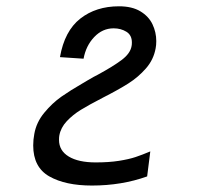

<svg xmlns="http://www.w3.org/2000/svg" viewBox="-20 -581 640 610"><path d="M85.5 -119Q85.5 -137.5 89 -155.5Q95.5 -192.5 120.8 -223Q146 -253.5 175.2 -274Q204.5 -294.5 242 -316L258 -325.5Q280 -338.5 290.5 -343.5Q338.5 -369.5 366.2 -390.2Q394 -411 398 -434.5Q399 -438.5 399 -446Q399 -469.5 381.5 -480.2Q364 -491 341 -491Q305.5 -491 279.2 -463.2Q253 -435.5 245.5 -394.5L170.5 -399.5Q185 -482.5 235 -521.8Q285 -561 358 -561Q399.5 -561 426 -545Q452.5 -529 464.5 -503.8Q476.5 -478.5 476.5 -450.5Q476.5 -437.5 474.5 -427.5Q468 -391.5 443.8 -363.8Q419.5 -336 388 -316Q356.5 -296 306.5 -270.5Q262 -247.5 236.8 -232Q211.5 -216.5 192.2 -196Q173 -175.5 168.5 -150.5Q167.5 -145.5 167.5 -136.5Q167.5 -102.5 198.2 -83.8Q229 -65 284 -65Q326 -65 357.8 -70Q389.5 -75 410.5 -82Q431.5 -89 457.5 -100L447.5 -20.5Q366.5 8.5 272 8.5Q188 8.5 136.8 -20.5Q85.5 -49.5 85.5 -119Z"/></svg>

Font: JuliaMono Light
Style: Italic
Weight: 300
Italic angle: -9°
Monospace: yes
Designer: cormullion
Foundry: corm
Version: Version 0.054; ttfautohint (v1.8.4)